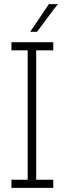

<svg xmlns="http://www.w3.org/2000/svg" viewBox="-20 -903 311 923"><path d="M236 0H35V-39H113V-661H35V-700H236V-661H154V-39H236ZM158 -750H125Q148 -783 170 -816.5Q192 -850 215 -883H258Q232 -850 207.5 -816.5Q183 -783 158 -750Z"/></svg>

Font: Josefin Slab
Style: Regular
Weight: 400
Designer: Santiago Orozco
Foundry: Typemade
Version: Version 2.000